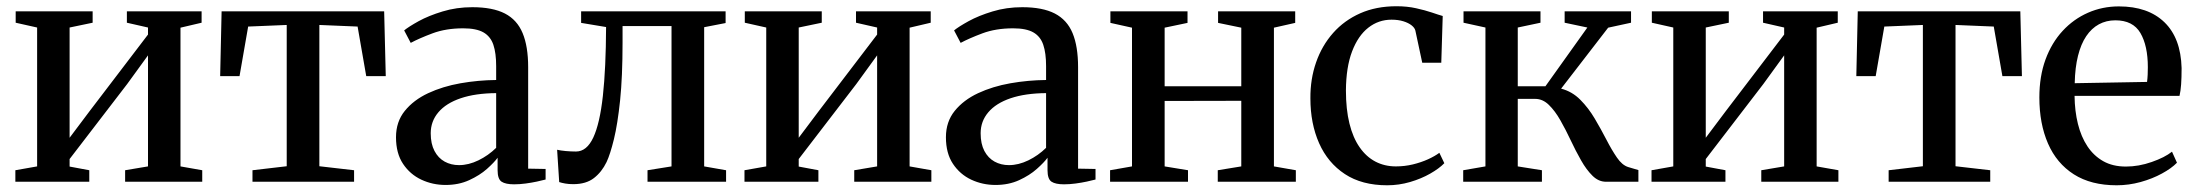

<svg xmlns="http://www.w3.org/2000/svg" viewBox="-20 -568 6862 600"><path d="M28 0V-36L96 -48V-482L29 -497V-532.5H269.5V-497L197.5 -482V-137.5L259.5 -220L442.5 -460V-482L376.5 -497V-532.5H610V-497L544 -481.5V-48L612 -36V0H371V-36L442.5 -48V-395L377.5 -305.5L197.5 -71V-47.5L259 -36V0Z M769 0V-36L876 -48.5V-490L755.5 -485L728.5 -330H668L672.5 -532.5H1180.5L1185.5 -330H1124.5L1097.5 -485L978 -490V-48.5L1086.5 -36V0Z M1372.5 10Q1332 10 1296.8 -6.5Q1261.5 -23 1239.5 -56Q1217.5 -89 1217.5 -139Q1217.5 -187.5 1245 -221.5Q1272.5 -255.5 1318 -276.8Q1363.5 -298 1419 -307.8Q1474.5 -317.5 1530.5 -318V-361.5Q1530.5 -402 1521.8 -428Q1513 -454 1490.8 -466.8Q1468.5 -479.5 1427.5 -479.5Q1373.5 -479.5 1331.5 -463.8Q1289.5 -448 1263.5 -434L1243 -473Q1257 -484.5 1288.2 -501.8Q1319.5 -519 1363 -532.2Q1406.5 -545.5 1456 -545.5Q1519.5 -545.5 1557.8 -525.8Q1596 -506 1613.2 -464.5Q1630.5 -423 1630.5 -358V-41L1685 -40V-7Q1674 -4 1657.5 -0.5Q1641 3 1622.5 5.5Q1604 8 1586.5 8Q1560 8 1547.5 -0.2Q1535 -8.5 1535 -36V-75Q1524.5 -60.5 1501.8 -40.2Q1479 -20 1446.2 -5Q1413.5 10 1372.5 10ZM1414.5 -52Q1444.5 -52 1475.2 -67Q1506 -82 1530.5 -106V-277Q1465.5 -276.5 1419.8 -261Q1374 -245.5 1350 -217.2Q1326 -189 1326 -151.5Q1326 -118.5 1337.8 -96.2Q1349.5 -74 1369.5 -63Q1389.5 -52 1414.5 -52Z M1771.5 7.5Q1757.5 7.5 1746.2 5.5Q1735 3.5 1727.5 1L1721 -100Q1731.5 -97.5 1747.8 -96Q1764 -94.5 1780 -94.5Q1813.5 -94.5 1834 -138.2Q1854.5 -182 1864 -268.5Q1873.5 -355 1874 -483.5L1796 -496.5V-532.5H2247.5V-496L2180.5 -483V-48L2249 -36V0H2003.5V-36L2078.5 -48V-486.5H1925.5V-435Q1925.5 -328.5 1917.8 -254.2Q1910 -180 1898.5 -133Q1887 -86 1875.5 -61.5Q1860.5 -30.5 1836 -11.5Q1811.5 7.5 1771.5 7.5Z M2306.5 0V-36L2374.5 -48V-482L2307.5 -497V-532.5H2548V-497L2476 -482V-137.5L2538 -220L2721 -460V-482L2655 -497V-532.5H2888.5V-497L2822.5 -481.5V-48L2890.5 -36V0H2649.5V-36L2721 -48V-395L2656 -305.5L2476 -71V-47.5L2537.5 -36V0Z M3091 10Q3050.5 10 3015.2 -6.5Q2980 -23 2958 -56Q2936 -89 2936 -139Q2936 -187.5 2963.5 -221.5Q2991 -255.5 3036.5 -276.8Q3082 -298 3137.5 -307.8Q3193 -317.5 3249 -318V-361.5Q3249 -402 3240.2 -428Q3231.5 -454 3209.2 -466.8Q3187 -479.5 3146 -479.5Q3092 -479.5 3050 -463.8Q3008 -448 2982 -434L2961.5 -473Q2975.5 -484.5 3006.8 -501.8Q3038 -519 3081.5 -532.2Q3125 -545.5 3174.5 -545.5Q3238 -545.5 3276.2 -525.8Q3314.5 -506 3331.8 -464.5Q3349 -423 3349 -358V-41L3403.5 -40V-7Q3392.5 -4 3376 -0.5Q3359.5 3 3341 5.5Q3322.5 8 3305 8Q3278.5 8 3266 -0.2Q3253.5 -8.5 3253.5 -36V-75Q3243 -60.5 3220.2 -40.2Q3197.5 -20 3164.8 -5Q3132 10 3091 10ZM3133 -52Q3163 -52 3193.8 -67Q3224.5 -82 3249 -106V-277Q3184 -276.5 3138.2 -261Q3092.5 -245.5 3068.5 -217.2Q3044.5 -189 3044.5 -151.5Q3044.5 -118.5 3056.2 -96.2Q3068 -74 3088 -63Q3108 -52 3133 -52Z M3449 0V-36L3517.5 -48V-481.5L3450 -496.5V-532.5H3691V-496.5L3619.5 -481.5V-298.5H3859V-481.5L3786.5 -496.5V-532.5H4027.5V-496.5L3961 -481.5V-48L4029.5 -36V0H3785.5V-36L3859 -48V-253L3619.5 -252.5V-48L3692.5 -36V0Z M4315 11Q4236 11 4182.8 -24Q4129.5 -59 4102.2 -120.5Q4075 -182 4075 -260.5Q4074.5 -321 4092.8 -373.2Q4111 -425.5 4146 -465Q4181 -504.5 4230.8 -526.5Q4280.5 -548.5 4344 -548.5Q4377.5 -548.5 4405.5 -542.2Q4433.5 -536 4454.8 -528.8Q4476 -521.5 4488.5 -518L4484 -372H4424.5L4403 -472.5Q4401 -481 4391.2 -488.8Q4381.5 -496.5 4365.5 -501.5Q4349.5 -506.5 4328.5 -506.5Q4288 -506.5 4256 -481.5Q4224 -456.5 4205.2 -407.2Q4186.5 -358 4186 -285.5Q4186 -226.5 4197 -182Q4208 -137.5 4228.8 -107.8Q4249.5 -78 4278.2 -63Q4307 -48 4342 -48Q4369.5 -48 4395.2 -54.2Q4421 -60.5 4442.5 -70.2Q4464 -80 4478 -90.5L4493.5 -58Q4477.5 -41.5 4449.5 -25.5Q4421.5 -9.5 4386.5 0.8Q4351.5 11 4315 11Z M4552.5 0V-36L4622 -48V-482L4553.5 -497V-532.5H4794V-497L4723 -482V-298.5H4809.5L4940.5 -482L4869.5 -497V-532.5H5077V-497L5005.5 -481.5L4858.5 -291Q4893 -282 4918.5 -256.2Q4944 -230.5 4963.5 -197.5Q4983 -164.5 4999.8 -132Q5016.5 -99.5 5032.8 -75.8Q5049 -52 5068 -46L5100 -36.5V0H4999Q4975.5 0 4956.5 -18.8Q4937.5 -37.5 4920.8 -67Q4904 -96.5 4888.5 -129.5Q4873 -162.5 4856.2 -192Q4839.5 -221.5 4820.2 -240.2Q4801 -259 4777.5 -259H4723V-48L4798.5 -36V0Z M5141 0V-36L5209 -48V-482L5142 -497V-532.5H5382.5V-497L5310.5 -482V-137.5L5372.5 -220L5555.5 -460V-482L5489.5 -497V-532.5H5723V-497L5657 -481.5V-48L5725 -36V0H5484V-36L5555.5 -48V-395L5490.5 -305.5L5310.5 -71V-47.5L5372 -36V0Z M5882 0V-36L5989 -48.5V-490L5868.5 -485L5841.5 -330H5781L5785.5 -532.5H6293.5L6298.5 -330H6237.5L6210.5 -485L6091 -490V-48.5L6199.5 -36V0Z M6594.5 11Q6514.5 11 6460.8 -23.2Q6407 -57.5 6380 -119.5Q6353 -181.5 6353 -263.5Q6353 -329.5 6372.2 -382Q6391.5 -434.5 6425.8 -471.5Q6460 -508.5 6505 -528.2Q6550 -548 6601.5 -548Q6692.5 -548 6743.8 -498.5Q6795 -449 6797.5 -355.5Q6797.5 -325 6796 -304.2Q6794.5 -283.5 6791 -268.5H6463Q6463.5 -221 6473.5 -180.8Q6483.5 -140.5 6503.2 -110.8Q6523 -81 6552.8 -64.2Q6582.5 -47.5 6623.5 -47.5Q6663.5 -47.5 6704.2 -61.8Q6745 -76 6767.5 -94L6783 -59.5Q6766 -42 6736.2 -25.8Q6706.5 -9.5 6669.5 0.8Q6632.5 11 6594.5 11ZM6463.5 -308 6689.5 -312Q6691 -323 6691.5 -335Q6692 -347 6692 -358Q6692 -425 6668.8 -464.8Q6645.5 -504.5 6590.5 -504.5Q6562 -504.5 6539 -492Q6516 -479.5 6499.5 -455Q6483 -430.5 6473.8 -393.8Q6464.5 -357 6463.5 -308Z"/></svg>

Font: Merriweather 72pt
Style: Regular
Weight: 400
Version: Version 2.100